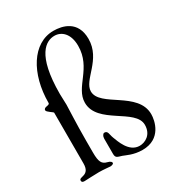

<svg xmlns="http://www.w3.org/2000/svg" viewBox="-176 -832 879 956"><g transform="rotate(-30 263.5 -354.0)"><path d="M20 -8C20 0 24 4 36 4C45 4 90 1 120 1C143 1 181 5 184 5C194 5 203 0 203 -4C203 -11 197 -17 181 -21C153 -28 143 -44 143 -98V-168C143 -270 148 -350 148 -371C148 -384 146 -423 146 -433C146 -660 219 -698 267 -698C308 -698 345 -665 345 -596C345 -467 232 -423 232 -333C232 -209 436 -182 436 -89C436 -32 393 -11 362 -11C300 -11 277 -88 267 -113C258 -136 262 -156 241 -156C234 -156 226 -145 226 -130V-43C226 -18 238 -19 262 -11C277 -6 312 14 364 14C472 14 490 -83 490 -119C490 -250 286 -277 286 -367C286 -433 407 -480 407 -600C407 -704 326 -722 275 -722C155 -722 75 -590 75 -423C75 -408 42 -419 42 -399C42 -389 75 -371 75 -367V-75C75 -5 20 -31 20 -8Z"/></g></svg>

Font: OFL Sorts Mill Goudy
Style: Regular
Weight: 500
Version: Version 003.000